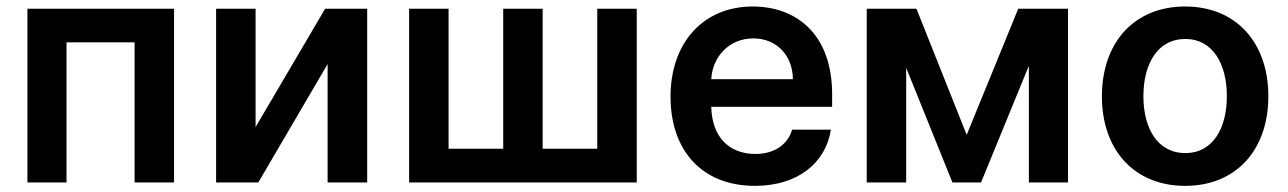

<svg xmlns="http://www.w3.org/2000/svg" viewBox="-20 -573 4046 603"><path d="M66.1 0H188.9V-440H402.7V0H526.6V-545.5H66.1Z M782.7 -174V-545.5H658.7V0H791.2L1008.9 -371.8V0H1133.2V-545.5H1001.1Z M1264.9 -545.5V0H1979.8V-545.5H1855.8V-105.8H1684.3V-545.5H1560.4V-105.8H1388.8V-545.5Z M2350.9 10.7C2486.9 10.7 2573.5 -62.5 2589.5 -165.8H2467.7C2453.8 -117.9 2410.9 -89.5 2352.6 -89.5C2269.5 -89.5 2215.9 -142.8 2213.8 -237.6H2593.4V-277C2593.4 -468.4 2478.3 -552.6 2344.1 -552.6C2187.9 -552.6 2085.9 -437.9 2085.9 -269.5C2085.9 -98.4 2186.4 10.7 2350.9 10.7ZM2213.8 -324.2C2217.3 -393.8 2269.2 -452.4 2345.9 -452.4C2419.7 -452.4 2469.5 -398.4 2470.2 -324.2Z M3016 -149.5 2858.3 -545.5H2702.1V0H2826V-360.1L2971.2 0H3061.1L3211.3 -366.5V0H3334.2V-545.5H3177.9Z M3702.1 10.7C3861.9 10.7 3963.4 -101.9 3963.4 -270.6C3963.4 -439.6 3861.9 -552.6 3702.1 -552.6C3542.3 -552.6 3440.7 -439.6 3440.7 -270.6C3440.7 -101.9 3542.3 10.7 3702.1 10.7ZM3571 -271C3571 -370.7 3614.3 -450.6 3702.8 -450.6C3789.8 -450.6 3833.1 -370.7 3833.1 -271C3833.1 -171.2 3789.8 -92.3 3702.8 -92.3C3614.3 -92.3 3571 -171.2 3571 -271Z"/></svg>

Font: Margiela Sans Semi Bold
Style: Regular
Weight: 600
Designer: Stefan Endress, Andreas Faust
Version: Version 1.100;FEAKit 1.0